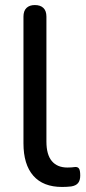

<svg xmlns="http://www.w3.org/2000/svg" viewBox="-20 -732 341 761"><path d="M226 9Q151 9 112 -35.5Q73 -80 73 -164V-666Q73 -689 85 -700.5Q97 -712 118 -712Q140 -712 152 -700.5Q164 -689 164 -666V-171Q164 -119 185.5 -93.5Q207 -68 247 -68Q256 -68 263 -68.5Q270 -69 277 -70Q288 -71 293 -64Q298 -57 298 -36Q298 -17 289.5 -6.5Q281 4 262 7Q253 8 244 8.5Q235 9 226 9Z"/></svg>

Font: Nunito Medium
Style: Regular
Weight: 500
Designer: Vernon Adams
Foundry: Vernon Adams
Version: Version 3.601